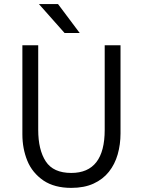

<svg xmlns="http://www.w3.org/2000/svg" viewBox="-20 -912 700 942"><path d="M89.8 0ZM89.8 0ZM329.6 9.8Q247.6 9.8 193.8 -25.9Q138.2 -64 114 -123.5Q89.8 -183.1 89.8 -252.9V-689.9H167.5V-274.9Q167.5 -176.8 204.6 -120.1Q241.7 -63.5 329.6 -63.5Q493.7 -63.5 493.7 -274.9V-689.9H571.3V-257.8Q571.3 -203.1 557.4 -154.5Q543.5 -106 514.2 -69.1Q484.9 -32.2 439 -11.2Q393.1 9.8 329.6 9.8ZM371.1 -750H296.9L170.9 -892.1H264.6Z"/></svg>

Font: Acari Sans
Style: Regular
Weight: 400
Designer: Alfredo Marco Pradil and Stefan Peev
Foundry: Hanken Design Co.
Version: Version 1.045;February 4, 2021;FontCreator 13.0.0.2655 64-bi